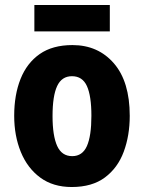

<svg xmlns="http://www.w3.org/2000/svg" viewBox="-20 -741 579 771"><path d="M501 -276Q501 -197 477 -132Q453 -67 401.5 -28.5Q350 10 268 10Q193 10 141.5 -28Q90 -66 63.5 -131Q37 -196 37 -276Q37 -360 62.5 -424Q88 -488 139.5 -524Q191 -560 271 -560Q374 -560 437.5 -486.5Q501 -413 501 -276ZM191 -275Q191 -196 209.5 -155Q228 -114 270 -114Q311 -114 329 -154.5Q347 -195 347 -276Q347 -356 329 -395.5Q311 -435 269 -435Q228 -435 209.5 -395.5Q191 -356 191 -275ZM421 -721V-615H118V-721Z"/></svg>

Font: Noto Sans Thai Cond ExtBd
Style: Regular
Weight: 800
Width: 3
Designer: Monotype Design Team
Foundry: Monotype Imaging Inc.
Version: Version 2.002; ttfautohint (v1.8.4.7-5d5b)